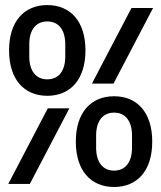

<svg xmlns="http://www.w3.org/2000/svg" viewBox="-20 -730 640 762"><path d="M167.6 -349.8C258.5 -349.8 319.2 -413.7 319.2 -530.2C319.2 -646.3 258.5 -709.9 167.6 -709.9C76.7 -709.9 16 -646.3 16 -530.2C16 -413.7 76.7 -349.8 167.6 -349.8ZM12.8 0H98.4L255.3 -300.1H169.7ZM96.2 -506V-554C96.2 -611.9 122.9 -644.9 167.6 -644.9C212.7 -644.9 239 -611.9 239 -554V-506C239 -448.2 212.7 -415.1 167.6 -415.1C122.9 -415.1 96.2 -448.2 96.2 -506ZM280.9 -168C280.9 -51.5 341.6 12.1 432.9 12.1C523.8 12.1 584.2 -51.5 584.2 -168C584.2 -284.4 523.8 -348 432.9 -348C341.6 -348 280.9 -284.4 280.9 -168ZM344.8 -398.1H430.4L587.4 -698.2H501.8ZM361.5 -143.8V-192.1C361.5 -249.6 387.8 -283 432.9 -283C477.6 -283 503.9 -249.6 503.9 -192.1V-143.8C503.9 -86.3 477.6 -52.9 432.9 -52.9C387.8 -52.9 361.5 -86.3 361.5 -143.8Z"/></svg>

Font: Margiela Mono Medium
Style: Regular
Weight: 500
Designer: Mike Abbink, Paul van der Laan, Pieter van Rosmalen
Foundry: Bold Monday
Version: Version 2.003 2021